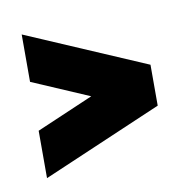

<svg xmlns="http://www.w3.org/2000/svg" viewBox="-46 -488 372 379"><g transform="rotate(-10 140.0 -299.0)"><path d="M20 -155V-250L134 -299L20 -348V-443L260 -340V-258Z"/></g></svg>

Font: Karantina
Style: Regular
Weight: 400
Designer: Rony Koch
Foundry: Rony Koch
Version: Version 1.000; ttfautohint (v1.8.3)